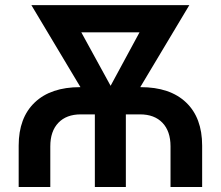

<svg xmlns="http://www.w3.org/2000/svg" viewBox="-20 -748 883 768"><path d="M54.7 0V-165.5Q54.7 -276.9 118.9 -338.1Q183.1 -399.4 300.3 -399.4H301.8L105.5 -727.5H737.3L541 -399.4H542.5Q660.2 -399.4 724.4 -338.1Q788.6 -276.9 788.6 -165.5V0H662.1V-162.6Q662.1 -223.1 629.9 -256.8Q597.7 -290.5 540 -290.5H483.4V0H359.4V-290.5H303.2Q245.6 -290.5 213.4 -256.8Q181.2 -223.1 181.2 -162.6V0ZM422.4 -404.8 538.1 -618.7H305.2Z"/></svg>

Font: Inter Display SemiBold
Style: Regular
Weight: 600
Designer: Rasmus Andersson
Foundry: rsms
Version: Version 4.001;git-9221beed3